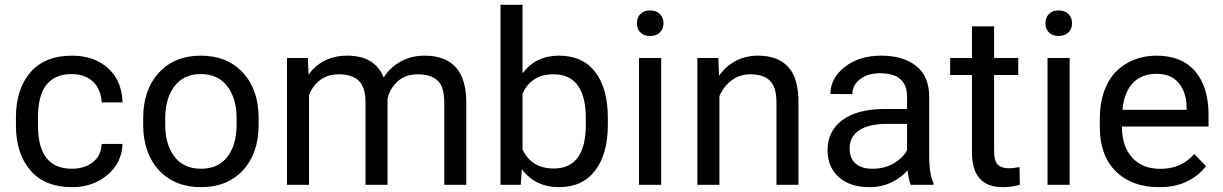

<svg xmlns="http://www.w3.org/2000/svg" viewBox="-20 -770 5094 800"><path d="M279.3 -66.9Q331.1 -66.9 366 -93.5Q400.9 -120.1 403.8 -170.4H490.7Q487.8 -91.3 427.2 -40.8Q366.7 9.8 280.3 9.8Q167 9.8 106.7 -60.1Q46.4 -129.9 46.4 -247.1V-281.2Q46.4 -398.4 106.4 -468.3Q166.5 -538.1 279.8 -538.1Q372.1 -538.1 429.9 -486.1Q487.8 -434.1 490.7 -343.3H403.8Q400.9 -398.4 367.2 -429.9Q333.5 -461.4 278.8 -461.4Q138.2 -461.4 138.2 -281.2V-247.1Q138.2 -66.9 279.3 -66.9Z M576.7 -250V-278.3Q576.7 -396 641.8 -467Q707 -538.1 816.4 -538.1Q927.2 -538.1 992.4 -467Q1057.6 -396 1057.6 -278.3V-250Q1057.6 -131.8 992.7 -61Q927.7 9.8 817.9 9.8Q707.5 9.8 642.1 -61Q576.7 -131.8 576.7 -250ZM668.5 -278.3V-250Q668.5 -167.5 707 -117.2Q745.6 -66.9 817.9 -66.9Q889.6 -66.9 927.7 -116.9Q965.8 -167 965.8 -250V-278.3Q965.8 -359.9 927 -410.6Q888.2 -461.4 816.4 -461.4Q745.6 -461.4 707 -410.6Q668.5 -359.9 668.5 -278.3Z M1175.8 -528.3H1262.7L1265.6 -459Q1323.2 -538.1 1427.2 -538.1Q1542 -538.1 1578.6 -447.3Q1605.5 -489.3 1649.4 -513.7Q1693.4 -538.1 1749.5 -538.1Q1922.9 -538.1 1922.9 -342.3V0H1831.1V-342.8Q1831.1 -409.2 1803 -434.8Q1774.9 -460.4 1720.7 -460.4Q1670.4 -460.4 1637.7 -431.6Q1605 -402.8 1594.7 -359.4V-352.1V0H1502.9V-344.7Q1502.9 -407.2 1474.6 -433.8Q1446.3 -460.4 1393.1 -460.4Q1345.7 -460.4 1314.5 -437Q1283.2 -413.6 1267.6 -374V0H1175.8Z M2149.9 0H2065.4V-750H2157.2V-464.4Q2211.9 -538.1 2309.1 -538.1Q2407.7 -538.1 2460.2 -470Q2512.7 -401.9 2512.7 -276.9V-251Q2512.7 -128.4 2459.7 -59.3Q2406.7 9.8 2310.1 9.8Q2209.5 9.8 2154.3 -65.4ZM2157.2 -379.9V-147Q2194.8 -67.9 2287.1 -67.9Q2420.9 -67.9 2420.9 -251V-276.9Q2420.9 -460.4 2286.1 -460.4Q2193.8 -460.4 2157.2 -379.9Z M2734.9 -528.3V0H2642.6V-528.3ZM2633.8 -672.9Q2633.8 -696.8 2648.4 -711.7Q2663.1 -726.6 2688.5 -726.6Q2714.4 -726.6 2729.5 -711.7Q2744.6 -696.8 2744.6 -672.9Q2744.6 -649.4 2729.5 -634.8Q2714.4 -620.1 2688.5 -620.1Q2663.1 -620.1 2648.4 -634.8Q2633.8 -649.4 2633.8 -672.9Z M2977.5 0H2885.7V-528.3H2973.1L2976.1 -454.6Q3004.4 -494.6 3045.9 -516.4Q3087.4 -538.1 3138.7 -538.1Q3220.2 -538.1 3263.7 -491.7Q3307.1 -445.3 3307.1 -342.3V0H3215.3V-342.8Q3215.3 -406.7 3188.2 -433.6Q3161.1 -460.4 3107.4 -460.4Q3062 -460.4 3028.6 -435.3Q2995.1 -410.2 2977.5 -369.6Z M3601.1 9.8Q3522.5 9.8 3475.3 -31.7Q3428.2 -73.2 3428.2 -144.5Q3428.2 -224.1 3490.5 -270Q3552.7 -315.9 3667 -315.9H3759.3V-367.2Q3759.3 -464.8 3647 -464.8Q3596.2 -464.8 3564 -440.4Q3531.7 -416 3531.7 -377.9L3439.9 -378.4Q3439.9 -443.4 3499.5 -490.7Q3559.1 -538.1 3651.4 -538.1Q3743.2 -538.1 3797.4 -495.1Q3851.6 -452.1 3851.6 -366.2V-118.2Q3851.6 -46.9 3869.6 -7.3V0H3774.9Q3765.6 -21.5 3761.7 -60.1Q3733.9 -28.8 3693.1 -9.5Q3652.3 9.8 3601.1 9.8ZM3520 -151.9Q3520 -110.8 3544.4 -88.9Q3568.8 -66.9 3616.2 -66.9Q3665.5 -66.9 3703.9 -89.4Q3742.2 -111.8 3759.3 -144V-253.9H3675.8Q3599.1 -253.9 3559.6 -226.8Q3520 -199.7 3520 -151.9Z M3939 -457.5V-528.3H4029.8V-660.2H4122.1V-528.3H4222.7V-457.5H4122.1V-140.1Q4122.1 -98.6 4137.9 -83.7Q4153.8 -68.8 4183.6 -68.8Q4199.7 -68.8 4228 -73.7L4229.5 -0.5Q4199.7 9.8 4158.2 9.8Q4029.8 9.8 4029.8 -135.3V-457.5Z M4437 -528.3V0H4344.7V-528.3ZM4335.9 -672.9Q4335.9 -696.8 4350.6 -711.7Q4365.2 -726.6 4390.6 -726.6Q4416.5 -726.6 4431.6 -711.7Q4446.8 -696.8 4446.8 -672.9Q4446.8 -649.4 4431.6 -634.8Q4416.5 -620.1 4390.6 -620.1Q4365.2 -620.1 4350.6 -634.8Q4335.9 -649.4 4335.9 -672.9Z M4562.5 -239.7V-275.9Q4562.5 -339.4 4580.6 -389.6Q4598.6 -439.9 4630.6 -472.2Q4662.6 -504.4 4705.6 -521.2Q4748.5 -538.1 4798.8 -538.1Q4903.8 -538.1 4959.7 -473.1Q5015.6 -408.2 5015.6 -291.5V-242.7H4654.8V-240.7Q4654.8 -159.7 4697.8 -113Q4740.7 -66.4 4814.5 -66.4Q4902.8 -66.4 4956.1 -128.4L5004.9 -77.6Q4976.1 -39.1 4927.2 -14.6Q4878.4 9.8 4809.6 9.8Q4695.8 9.8 4629.2 -56.2Q4562.5 -122.1 4562.5 -239.7ZM4656.7 -312.5H4924.3V-323.2Q4923.3 -385.3 4891.6 -423.8Q4859.9 -462.4 4799.3 -462.4Q4737.3 -462.4 4700.7 -424.6Q4664.1 -386.7 4656.7 -312.5Z"/></svg>

Font: Bert Sans Medium
Style: Regular
Weight: 500
Designer: Christian Robertson, Adam Twardoch, & Cristiano Sobral
Foundry: Google
Version: Version 12.135;January 10, 2020;FontCreator 12.0.0.2547 64-b